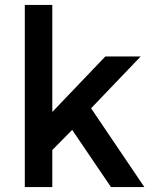

<svg xmlns="http://www.w3.org/2000/svg" viewBox="-20 -762 621 782"><path d="M193 0H81V-742H193V-306L409 -532H553L351 -321L568 0H432L274 -233L193 -151Z"/></svg>

Font: Montserrat_am3
Style: Regular
Weight: 400
Designer: Julieta Ulanovsky
Foundry: Julieta Ulanovsky, Armenina letters added by Vahan Hovhannisyan
Version: Version 2.001